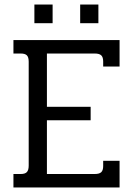

<svg xmlns="http://www.w3.org/2000/svg" viewBox="-20 -823 584 843"><path d="M131 -803H211V-721H131ZM332 -803H412V-721H332ZM39 -59H71Q90 -59 98 -67.5Q106 -76 106 -96V-552Q106 -572 98 -580Q90 -588 71 -588H39V-647H505V-531H433V-553Q433 -572 424.5 -580Q416 -588 396 -588H186V-354H378V-295H186V-59H396Q416 -59 424.5 -67Q433 -75 433 -94V-117H505V0H39Z"/></svg>

Font: Pridi Light
Style: Regular
Weight: 300
Designer: Katatrad Team
Foundry: CadsonDemak
Version: Version 1.003